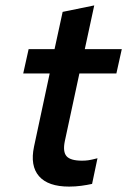

<svg xmlns="http://www.w3.org/2000/svg" viewBox="-20 -683 471 711"><path d="M236 8Q158 8 124.5 -30.5Q91 -69 106 -140L164 -411H66L86 -501H182L212 -639L329 -663L294 -501H431L411 -411H274L220 -160Q212 -121 226.5 -104.5Q241 -88 284 -88Q296 -88 307 -89.5Q318 -91 341 -97L321 -2Q303 2 281 5Q259 8 236 8Z"/></svg>

Font: Red Hat Text Medium
Style: Italic
Weight: 500
Italic angle: -12°
Designer: Pentagram, MCKL
Foundry: Pentagram, MCKL
Version: Version 1.023; ttfautohint (v1.8.3)